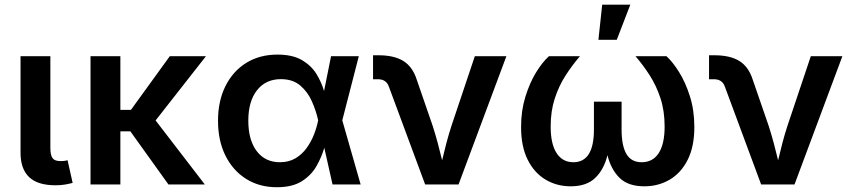

<svg xmlns="http://www.w3.org/2000/svg" viewBox="-20 -785 3623 817"><path d="M216.3 3.4Q140.1 3.4 103.8 -31.5Q67.4 -66.4 67.4 -134.8V-545.9H194.3V-155.8Q194.3 -125.5 203.4 -112.5Q212.4 -99.6 236.3 -99.6Q249 -99.6 255.6 -100.6Q262.2 -101.6 267.6 -103L289.1 -6.8Q277.3 -3.4 258.3 0Q239.3 3.4 216.3 3.4Z M492.2 -545.9V-317.4H537.1L702.6 -545.9H856.4L642.1 -272.5L851.6 0H696.8L534.7 -226.1H492.2V0H365.2V-545.9Z M1158.2 11.7Q1083.5 11.7 1027.1 -23.9Q970.7 -59.6 939.2 -123Q907.7 -186.5 907.7 -271Q907.7 -355.5 939.5 -418.9Q971.2 -482.4 1028.1 -517.6Q1085 -552.7 1160.6 -552.7Q1224.6 -552.7 1264.4 -529.5Q1304.2 -506.3 1326.2 -470.7Q1348.1 -435.1 1358.9 -397.5L1388.7 -545.9H1506.8L1436.5 -272.9L1514.6 0H1395L1359.9 -156.2Q1349.1 -117.7 1327.1 -78.9Q1305.2 -40 1264.9 -14.2Q1224.6 11.7 1158.2 11.7ZM1334 -272.9 1333.5 -274.4Q1325.2 -312.5 1307.6 -352.8Q1290 -393.1 1258.1 -420.7Q1226.1 -448.2 1175.3 -448.2Q1110.8 -448.2 1073.7 -401.1Q1036.6 -354 1036.6 -271.5Q1036.6 -189 1072.5 -141.8Q1108.4 -94.7 1170.9 -94.7Q1209 -94.7 1237.1 -111.3Q1265.1 -127.9 1284.7 -155Q1304.2 -182.1 1316.2 -212.9Q1328.1 -243.7 1333.5 -271.5Z M1789.1 0 1634.3 -417.5Q1623 -447.8 1588.4 -447.8H1567.4V-549.8H1590.8Q1657.2 -549.8 1696.5 -525.4Q1735.8 -501 1753.4 -445.8L1821.3 -249Q1833 -212.4 1842.8 -176Q1852.5 -139.6 1861.3 -103Q1870.1 -140.1 1879.6 -176.5Q1889.2 -212.9 1900.9 -249L2000.5 -545.9H2134.8L1931.2 0Z M2408.7 7.8Q2349.1 7.8 2301.3 -20.8Q2253.4 -49.3 2225.3 -105.5Q2197.3 -161.6 2197.3 -244.6Q2197.3 -314 2215.6 -373.3Q2233.9 -432.6 2261.2 -477.1Q2288.6 -521.5 2315.9 -545.9H2447.8Q2414.6 -507.3 2386.2 -463.1Q2357.9 -418.9 2340.6 -365.7Q2323.2 -312.5 2323.2 -246.6Q2323.2 -172.4 2348.4 -133.5Q2373.5 -94.7 2419.9 -94.7Q2507.3 -94.7 2507.3 -233.9V-352.5H2625V-233.9Q2625 -165 2645.5 -129.9Q2666 -94.7 2710.4 -94.7Q2757.8 -94.7 2783 -133.5Q2808.1 -172.4 2808.1 -246.6Q2808.1 -313.5 2790.3 -367.4Q2772.5 -421.4 2744.1 -465.3Q2715.8 -509.3 2684.1 -545.9H2815.9Q2842.3 -522 2869.6 -478.3Q2897 -434.6 2915.8 -375Q2934.6 -315.4 2934.6 -244.6Q2934.6 -161.6 2906.5 -105.5Q2878.4 -49.3 2830.1 -20.8Q2781.7 7.8 2721.7 7.8Q2652.8 7.8 2616.2 -28.3Q2579.6 -64.5 2564.9 -124.5Q2549.8 -63.5 2512.7 -27.8Q2475.6 7.8 2408.7 7.8ZM2526.4 -615.7 2542.5 -765.1H2662.1L2604.5 -615.7Z M3218.8 0 3064 -417.5Q3052.7 -447.8 3018.1 -447.8H2997.1V-549.8H3020.5Q3086.9 -549.8 3126.2 -525.4Q3165.5 -501 3183.1 -445.8L3251 -249Q3262.7 -212.4 3272.5 -176Q3282.2 -139.6 3291 -103Q3299.8 -140.1 3309.3 -176.5Q3318.8 -212.9 3330.6 -249L3430.2 -545.9H3564.5L3360.8 0Z"/></svg>

Font: Inter-SemiBold
Style: Regular
Weight: 600
Designer: Rasmus Andersson
Foundry: rsms
Version: Version 4.000;git-a52131595